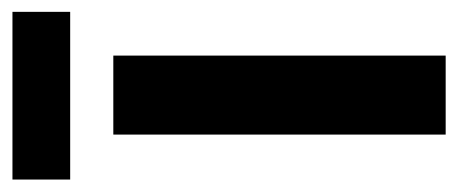

<svg xmlns="http://www.w3.org/2000/svg" viewBox="-256 -514 753 316"><g transform="rotate(-90 121.0 -356.5)"><path d="M259 -713H-17V-618H259ZM187 0V-547H57V0Z"/></g></svg>

Font: Noto Sans Ethiopic ExtraCondensed
Style: Bold
Weight: 700
Width: 2
Designer: Monotype Design Team
Foundry: Monotype Imaging Inc.
Version: Version 2.102